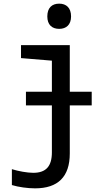

<svg xmlns="http://www.w3.org/2000/svg" viewBox="-20 -786 570 1051"><path d="M304 -628C343 -628 369 -651 369 -696C369 -743 343 -766 304 -766C264 -766 239 -743 239 -696C239 -651 264 -628 304 -628ZM122 -209H264V48C264 124 232 160 162 160C129 160 80 151 45 140V227C81 238 131 245 172 245C297 245 362 182 362 54V-209H482V-284H362V-539H95V-468L264 -454V-284H122Z"/></svg>

Font: Noto Sans Mono Condensed Medium
Style: Regular
Weight: 500
Width: 3
Designer: Monotype Design Team
Foundry: Monotype Imaging Inc.
Version: Version 2.014